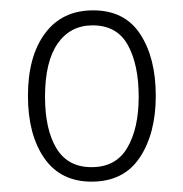

<svg xmlns="http://www.w3.org/2000/svg" viewBox="-20 -744 354 371"><path d="M281 -559Q281 -486 250 -439.5Q219 -393 157 -393Q97 -393 65.5 -438.5Q34 -484 34 -559Q34 -635 67 -679.5Q100 -724 160 -724Q221 -724 251 -678Q281 -632 281 -559ZM67 -557Q67 -494 89 -457.5Q111 -421 157 -421Q204 -421 226 -458.5Q248 -496 248 -557Q248 -619 227 -657Q206 -695 159 -695Q116 -695 91.5 -660Q67 -625 67 -557Z"/></svg>

Font: Noto Sans Kannada Condensed ExtraLight
Style: Regular
Weight: 200
Width: 3
Designer: Jelle Bosma - Monotype Design Team
Foundry: Monotype Imaging Inc.
Version: Version 2.005; ttfautohint (v1.8.4.7-5d5b)